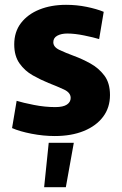

<svg xmlns="http://www.w3.org/2000/svg" viewBox="-20 -552 505 796"><path d="M207 12Q160 12 111 2.5Q62 -7 30 -21L49 -134Q75 -126 120.5 -117Q166 -108 209 -108Q242 -108 257.5 -118.5Q273 -129 273 -146Q273 -168 245 -181Q217 -194 181 -208Q149 -221 116 -239.5Q83 -258 61 -289Q39 -320 39 -368Q39 -420 67 -456.5Q95 -493 143.5 -512.5Q192 -532 254 -532Q298 -532 339.5 -523.5Q381 -515 410 -503L391 -390Q368 -397 329 -405Q290 -413 259 -413Q234 -413 217.5 -404Q201 -395 201 -377Q201 -357 226.5 -345Q252 -333 287 -320Q320 -308 354.5 -289Q389 -270 412.5 -239Q436 -208 436 -158Q436 -106 407.5 -68Q379 -30 327.5 -9Q276 12 207 12ZM182 40H286L253 224H163Z"/></svg>

Font: Murecho
Style: Bold
Weight: 700
Designer: Neil Summerour
Foundry: Positype
Version: Version 1.010; ttfautohint (v1.8.3)